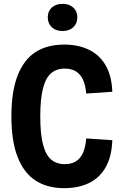

<svg xmlns="http://www.w3.org/2000/svg" viewBox="-20 -976 660 1008"><path d="M320.1 -114.2Q354.6 -114.2 378.5 -129Q402.3 -143.8 415.7 -173.6Q429 -203.4 432.7 -249.3L569.6 -240Q566.9 -155.5 535.6 -99.3Q504.2 -43.2 448.6 -15.7Q392.9 11.8 316.5 11.8Q229 11.8 167.5 -27.6Q105.9 -67.1 72.8 -150.9Q39.8 -234.8 39.8 -364.9Q39.8 -495.6 72.4 -579.3Q105.1 -663 166.4 -702.5Q227.8 -741.9 316.5 -741.9Q392.1 -741.9 448 -714.4Q503.8 -686.9 535.4 -631.6Q566.9 -576.2 569.6 -494.2L432.7 -484.9Q429 -528.3 415.7 -557.5Q402.3 -586.7 378.5 -601.3Q354.6 -615.9 320.1 -615.9Q276.7 -615.9 248.3 -591.6Q219.9 -567.3 205.7 -512.2Q191.4 -457 191.4 -364.9Q191.4 -273 205.7 -217.9Q219.9 -162.8 248.3 -138.5Q276.7 -114.2 320.1 -114.2ZM230.8 -885.1Q230.8 -917.2 252.2 -936.5Q273.6 -955.8 308.3 -955.8Q343.1 -955.8 364.5 -936.5Q385.9 -917.2 385.9 -885.1Q385.9 -852.5 364.5 -832.8Q343.1 -813.2 308.3 -813.2Q273.6 -813.2 252.2 -832.8Q230.8 -852.5 230.8 -885.1Z"/></svg>

Font: Monaspace Neon Var
Style: Regular
Weight: 400
Designer: Riley Cran and the Lettermatic Team
Version: Version 1.000 (Monaspace Neon Var)